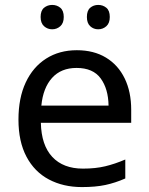

<svg xmlns="http://www.w3.org/2000/svg" viewBox="-20 -750 604 780"><path d="M292 -546Q361 -546 410.5 -516Q460 -486 486.5 -431.5Q513 -377 513 -304V-251H146Q148 -160 192.5 -112.5Q237 -65 317 -65Q368 -65 407.5 -74.5Q447 -84 489 -102V-25Q448 -7 408 1.5Q368 10 313 10Q237 10 178.5 -21Q120 -52 87.5 -113.5Q55 -175 55 -264Q55 -352 84.5 -415Q114 -478 167.5 -512Q221 -546 292 -546ZM291 -474Q228 -474 191.5 -433.5Q155 -393 148 -321H421Q420 -389 389 -431.5Q358 -474 291 -474ZM145 -681Q145 -707 159 -718.5Q173 -730 192 -730Q211 -730 225 -718.5Q239 -707 239 -681Q239 -656 225 -643.5Q211 -631 192 -631Q173 -631 159 -643.5Q145 -656 145 -681ZM333 -681Q333 -707 346.5 -718.5Q360 -730 379 -730Q398 -730 412 -718.5Q426 -707 426 -681Q426 -656 412 -643.5Q398 -631 379 -631Q360 -631 346.5 -643.5Q333 -656 333 -681Z"/></svg>

Font: Noto Znamenny Musical Notation
Style: Regular
Weight: 400
Version: Version 1.003; ttfautohint (v1.8.4.7-5d5b)